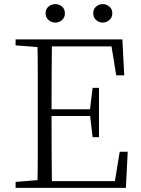

<svg xmlns="http://www.w3.org/2000/svg" viewBox="-20 -915 686 935"><path d="M249 -805Q231 -805 216.5 -817.5Q202 -830 202 -850Q202 -871 216.5 -883Q231 -895 249 -895Q268 -895 282 -883Q296 -871 296 -850Q296 -830 282 -817.5Q268 -805 249 -805ZM481 -805Q462 -805 448 -817.5Q434 -830 434 -850Q434 -871 448 -883Q462 -895 481 -895Q498 -895 512.5 -883Q527 -871 527 -850Q527 -830 512.5 -817.5Q498 -805 481 -805ZM56 0V-29L188 -40H198V0ZM162 0Q164 -83 164 -166Q164 -249 164 -333V-390Q164 -474 164 -557.5Q164 -641 162 -723H233Q232 -641 231.5 -556Q231 -471 231 -377V-357Q231 -255 231.5 -169Q232 -83 233 0ZM198 0V-33H569L536 -11L563 -176H602L593 0ZM198 -350V-383H436V-350ZM431 -247 418 -358V-379L431 -487H462V-247ZM56 -694V-723H198V-684H188ZM546 -548 519 -714 553 -689H198V-723H576L585 -548Z"/></svg>

Font: Noto Serif HK
Style: Regular
Weight: 200
Designer: Ryoko NISHIZUKA 西塚涼子 (kana & ideographs); Frank Grießhammer (Latin, Greek & Cyrillic); Wenlong ZHANG 张文龙 (bopomofo); San
Foundry: Adobe
Version: Version 2.001;hotconv 1.1.0;makeotfexe 2.6.0